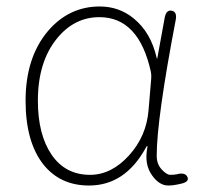

<svg xmlns="http://www.w3.org/2000/svg" viewBox="-20 -560 627 593"><path d="M255 13Q166 13 114 -52Q59 -122 59 -249Q59 -382 128 -464Q193 -540 288 -540Q348 -540 393 -503Q446 -460 464 -381Q465 -376 466 -381L489 -507Q494 -530 510 -527Q527 -524 523 -500Q464 -192 464 -79Q464 -53 479.5 -36.5Q495 -20 506 -20Q517 -20 528 -22L531 -23Q553 -27 559 -13Q565 1 541 7L527 10Q514 13 500 13Q472 13 450 -18Q425 -52 435 -104Q436 -109 434.5 -109Q433 -109 430 -103Q366 13 255 13ZM258 -20Q324 -20 378.5 -80Q433 -140 439 -222L447 -317Q448 -328 446 -338Q409 -507 287 -507Q209 -507 155 -440Q97 -368 97 -249Q97 -144 139.5 -82Q182 -20 258 -20Z"/></svg>

Font: Resource Han Rounded KR ExtraLight
Style: Regular
Weight: 250
Designer: Cyano Hao (round all glyphs); Ryoko NISHIZUKA 西塚涼子 (kana, bopomofo & ideographs); Paul D. Hunt (Latin, Greek & Cyrillic)
Foundry: Cyano Hao
Version: 0.990